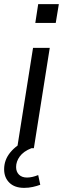

<svg xmlns="http://www.w3.org/2000/svg" viewBox="-46 -718 305 930"><path d="M37 0 114 -486H195L118 0ZM125 -607 139 -698H239L224 -607ZM71 192Q25 192 -0.5 167Q-26 142 -26 102Q-26 56 4.5 19.5Q35 -17 81 -36L106 0Q68 15 50 39.5Q32 64 32 91Q32 114 46 128Q60 142 85 142Q109 142 139 130L149 177Q133 183 113 187.5Q93 192 71 192Z"/></svg>

Font: Nunito Sans
Style: Italic
Weight: 400
Italic angle: -9°
Designer: Vernon Adams
Foundry: Vernon Adams
Version: Version 3.006; ttfautohint (v1.8.3)